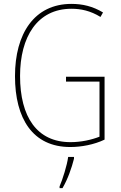

<svg xmlns="http://www.w3.org/2000/svg" viewBox="-20 -745 620 986"><path d="M319 -351V-326H491V-43C450 -27 397 -15 342 -15C170 -15 83 -144 83 -355C83 -555 171 -700 347 -700C395 -700 444 -690 496 -658L509 -681C456 -713 403 -725 347 -725C156 -725 57 -572 57 -354C57 -136 148 10 341 10C397 10 463 -2 517 -28V-351ZM360 70V61H330C325 102 301 178 286 212V221H301C328 175 348 118 360 70Z"/></svg>

Font: Noto Sans Devanagari Condensed Thin
Style: Regular
Weight: 100
Width: 3
Designer: Jelle Bosma - Monotype Design Team
Foundry: Monotype Imaging Inc.
Version: Version 2.004